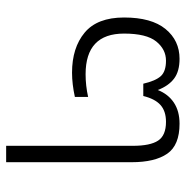

<svg xmlns="http://www.w3.org/2000/svg" viewBox="-10 -580 590 609"><g transform="rotate(90 284.5 -275.0)"><path d="M442 -402Q442 -457 425.5 -482Q409 -507 366 -507Q332 -507 312.5 -489.5Q293 -472 284 -435H245Q236 -474 221 -490.5Q206 -507 172 -507Q136 -507 111 -476Q86 -445 86 -374Q86 -252 215 -252Q251 -252 287 -260V-218Q246 -209 210 -209Q131 -209 83 -249Q35 -289 35 -374Q35 -461 71.5 -505.5Q108 -550 166 -550Q206 -550 229 -532.5Q252 -515 265 -481Q278 -514 305 -532Q332 -550 372 -550Q440 -550 467 -511Q494 -472 494 -398V0H442Z"/></g></svg>

Font: Prompt ExtraLight
Style: Regular
Weight: 275
Designer: Katatrad Team
Foundry: CadsonDemak
Version: Version 1.001